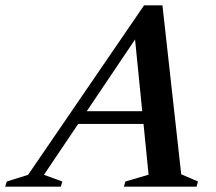

<svg xmlns="http://www.w3.org/2000/svg" viewBox="-90 -701 810 721"><path d="M174 -235.5 190 -283.5H511.5L495.5 -235.5ZM590.5 -46.5 653.5 -19.5 648 0H375L381 -19.5L468 -45L413.5 -589L442.5 -590.5L75 -44.5L144 -19.5L138.5 0H-70.5L-64.5 -19.5L15.5 -44.5L451 -681H520Z"/></svg>

Font: Newsreader 24pt SemiBold
Style: Italic
Weight: 600
Italic angle: -17°
Designer: Hugues Gentile
Foundry: Production Type
Version: Version 1.003